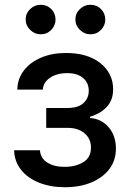

<svg xmlns="http://www.w3.org/2000/svg" viewBox="-20 -775 545 806"><path d="M252.5 11Q192.1 11 144.4 -8Q96.6 -27 68.7 -61.8Q40.8 -96.6 39.1 -144.2H147.7Q150.2 -110.8 178.3 -92.7Q206.3 -74.6 251.4 -74.6Q297.2 -74.6 329.5 -94.1Q361.9 -113.6 361.9 -155.5Q361.9 -192.5 335 -215.4Q308.2 -238.3 262.8 -238.3H174V-321.7H262.8Q307.9 -321.7 330.3 -342.2Q352.6 -362.6 352.6 -393.8Q352.6 -427.2 328.8 -447.6Q305 -468 262.1 -468Q218.8 -468 190.2 -448.7Q161.6 -429.3 159.8 -398.8H52.6Q53.6 -444.6 80.3 -479.2Q106.9 -513.8 152.7 -533.2Q198.5 -552.6 256.7 -552.6Q348 -552.6 401.5 -509.8Q454.9 -467 454.9 -399.9Q454.9 -354.8 428.1 -326.2Q401.3 -297.6 358.3 -285.2V-279.5Q405.9 -276.3 436.3 -240.6Q466.6 -204.9 466.6 -151.6Q466.6 -101.6 438.9 -65.2Q411.2 -28.8 362.9 -8.9Q314.6 11 252.5 11ZM150.6 -631Q125.7 -631 106.7 -649.5Q87.7 -668 87.7 -692.8Q87.7 -719.1 106.7 -737Q125.7 -755 150.6 -755Q177.2 -755 195.1 -737Q213.1 -719.1 213.1 -692.8Q213.1 -668 195.1 -649.5Q177.2 -631 150.6 -631ZM359.4 -631Q334.5 -631 315.5 -649.5Q296.5 -668 296.5 -692.8Q296.5 -719.1 315.5 -737Q334.5 -755 359.4 -755Q386 -755 403.9 -737Q421.9 -719.1 421.9 -692.8Q421.9 -668 403.9 -649.5Q386 -631 359.4 -631Z"/></svg>

Font: Linik Sans Medium
Style: Regular
Weight: 500
Designer: Rasmus Andersson (font), Cristiano Sobral (main changes)
Foundry: rsms
Version: Version 3.018;June 1, 2022;FontCreator 14.0.0.2814 64-bit; t